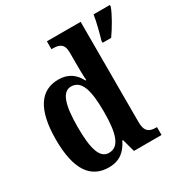

<svg xmlns="http://www.w3.org/2000/svg" viewBox="-175 -902 1016 1054"><g transform="rotate(-30 332.5 -375.0)"><path d="M216 10C285 10 325 -25 352 -81H357L379 0H554V-50H548C507 -50 480 -63 480 -124V-760H266V-710H274C311 -710 344 -702 344 -646V-581C344 -545 344 -501 347 -468H342C318 -514 280 -547 215 -547C103 -547 39 -460 39 -267C39 -75 103 10 216 10ZM527 -613V-600H581C611 -642 650 -708 665 -750V-760H562C555 -715 539 -654 527 -613ZM256 -59C199 -59 177 -128 177 -267C177 -404 199 -479 256 -479C323 -479 344 -404 344 -268C344 -133 322 -59 256 -59Z"/></g></svg>

Font: Noto Serif Tamil Condensed
Style: Bold Italic
Weight: 700
Width: 3
Italic angle: -12°
Designer: Indian Type Foundry, Tom Grace, and the Monotype Design Team
Foundry: Monotype Imaging Inc.
Version: Version 2.003